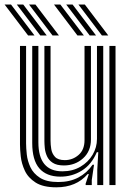

<svg xmlns="http://www.w3.org/2000/svg" viewBox="-41 -798 568 828"><path d="M202 9.8Q144.5 9.8 112.4 -10.9Q80.2 -31.5 66 -62.1Q51.8 -92.8 48.5 -123.5Q45.2 -154.2 45.2 -174.5V-600H71.5V-179.5Q71.5 -160 74.5 -132.1Q77.5 -104.2 90.1 -77Q102.8 -49.8 131.2 -31.4Q159.8 -13 210.5 -13Q259.8 -13 296.8 -32.5Q333.8 -52 358.2 -87.5H364.5L354.8 -22V0H328.5L328.2 -5.5L342 -47.2H337Q287.8 9.8 202 9.8ZM430.8 0V-600H457.2V0ZM234.5 -84.5Q203.8 -84.5 186.5 -95.9Q169.2 -107.2 161.6 -124.4Q154 -141.5 152.2 -159.2Q150.5 -177 150.5 -189.5V-600H177V-191Q177 -175 180 -155.5Q183 -136 196 -121.8Q209 -107.5 238.5 -107.5Q272.2 -107.5 297.9 -129.8Q323.5 -152 323.5 -193.8V-600H351.2V-196.5Q351.2 -146 317.2 -115.2Q283.2 -84.5 234.5 -84.5ZM218.2 -36.2Q159 -36.8 128.5 -72.1Q98 -107.5 98 -181.2V-600H124.5V-184.5Q124.5 -59.2 228 -59.2Q272.2 -59.2 305.9 -79Q339.5 -98.8 358.4 -130.6Q377.2 -162.5 377.2 -198.8V-600H404.2V0H378.5V-65L382.8 -141.5H376.5Q353.8 -88.2 311.5 -62Q269.2 -35.8 218.2 -36.2ZM185.5 -645 84.2 -778.5H111.8L213.2 -645ZM80.2 -645 -21.2 -778.5H6.5L107.8 -645ZM132.8 -645 31.5 -778.5H59.2L160.5 -645ZM398.5 -645 297.2 -778.5H324.8L426 -645ZM293 -645 191.8 -778.5H219.2L320.8 -645ZM345.8 -645 244.5 -778.5H272L373.2 -645Z"/></svg>

Font: Big Shoulders Inline Text ExtraBold
Style: Regular
Weight: 800
Designer: Patric King
Foundry: XO Type Co
Version: Version 1.000